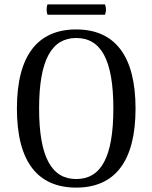

<svg xmlns="http://www.w3.org/2000/svg" viewBox="-20 -841 694 874"><path d="M196 -821C191 -805 191 -790 196 -774H458C464 -790 464 -805 458 -821ZM327 13C501 13 597 -104 597 -347C597 -589 501 -707 327 -707C152 -707 57 -589 57 -347C57 -104 152 13 327 13ZM327 -26C216 -26 158 -124 158 -347C158 -570 216 -668 327 -668C439 -668 496 -570 496 -347C496 -124 439 -26 327 -26Z"/></svg>

Font: Arima Koshi Medium
Style: Regular
Weight: 500
Designer: Joana Correia and Natanael Gama
Foundry: NDISCOVER
Version: Version 1.019;PS 001.019;hotconv 1.0.88;makeotf.lib2.5.64775